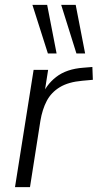

<svg xmlns="http://www.w3.org/2000/svg" viewBox="-20 -774 404 794"><path d="M42 0 119 -485H179L161 -370H150Q169 -422 212 -455.5Q255 -489 325 -494L362 -497L364 -444L320 -440Q263 -435 227.5 -413.5Q192 -392 173.5 -357Q155 -322 147 -274L104 0ZM296 -553 233 -754H293L332 -553ZM178 -553 114 -754H175L214 -553Z"/></svg>

Font: Nunito Sans 12pt Light
Style: Italic
Weight: 300
Italic angle: -9°
Designer: Vernon Adams
Foundry: Vernon Adams
Version: Version 3.101;gftools[0.9.27]